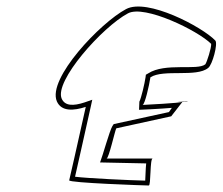

<svg xmlns="http://www.w3.org/2000/svg" viewBox="-20 -875 685 591"><path d="M155 -563C169 -531 207 -534 244 -546C219 -432 193 -320 193 -320C190 -312 429 -304 438 -304C445 -304 441 -387 450 -387H308C315 -387 334 -474 338 -480L507 -517L542 -562C534 -557 428 -553 419 -552C426 -554 439 -611 443 -637C483 -663 585 -636 621 -666C634 -676 651 -740 643 -750C603 -792 433 -882 368 -847C289 -805 125 -633 155 -563ZM170 -571C146 -625 295 -792 374 -834C425 -861 589 -781 630 -740C631 -728 617 -684 612 -677C587 -657 488 -683 436 -649L429 -645L428 -637C425 -617 415 -574 409 -562L408 -537C412 -537 475 -540 509 -543L500 -530L330 -493L326 -487C317 -472 296 -395 288 -375L430 -372C428 -354 428 -332 427 -319C381 -320 251 -326 211 -331C218 -363 239 -454 259 -545L264 -568L241 -560C205 -548 180 -549 170 -571ZM527 -562C527 -562 557 -563 557 -563C557 -563 557 -562 557 -562C556 -562 527 -561 527 -562ZM542 -563C542 -563 542 -562 542 -562C542 -562 542 -563 542 -563Z"/></svg>

Font: Ampere
Style: OuLnIta
Weight: 400
Version: Version 1